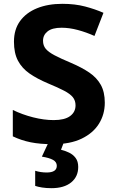

<svg xmlns="http://www.w3.org/2000/svg" viewBox="-20 -744 606 1004"><path d="M528 -207Q528 -146 497.5 -97Q467 -48 407 -19Q347 10 257 10Q189 10 140 0Q91 -10 47 -31V-169Q96 -145 153 -130.5Q210 -116 261 -116Q318 -116 346.5 -137Q375 -158 375 -193Q375 -218 361 -235.5Q347 -253 315.5 -269.5Q284 -286 231 -308Q174 -332 134.5 -359.5Q95 -387 74 -426.5Q53 -466 53 -526Q53 -590 85 -634Q117 -678 174 -701Q231 -724 306 -724Q372 -724 425 -710Q478 -696 521 -677L474 -556Q432 -575 387.5 -587Q343 -599 302 -599Q253 -599 229 -580Q205 -561 205 -531Q205 -506 219 -489Q233 -472 265 -455Q297 -438 352 -415Q408 -391 447 -364.5Q486 -338 507 -300.5Q528 -263 528 -207ZM389 129Q389 180 352 210Q315 240 249 240Q222 240 200 236.5Q178 233 164 228V149Q193 158 224 158Q277 158 277 123Q277 103 257 92Q237 81 199 75L234 0H314L299 39Q320 44 341 54Q362 64 375.5 82Q389 100 389 129Z"/></svg>

Font: Noto Sans Georgian Bold
Style: Regular
Weight: 700
Designer: Monotype Design Team, Akaki Razmadze
Foundry: Google LLC
Version: Version 2.005; ttfautohint (v1.8.4.7-5d5b)